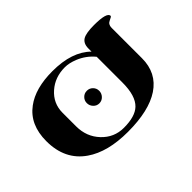

<svg xmlns="http://www.w3.org/2000/svg" viewBox="-186 -860 1028 1028"><g transform="rotate(45 328.0 -346.0)"><path d="M182.1 -497.1Q138.2 -460.9 116.2 -406.7Q101.1 -368.2 101.1 -336.9Q101.1 -261.7 146.5 -210Q193.8 -155.8 265.1 -155.8H367.2Q446.3 -155.8 500.2 -206.8Q554.2 -257.8 554.2 -331.1Q554.2 -417 518.1 -454.6Q477.5 -497.1 377 -497.1ZM585 -331.1Q585 -178.7 522.9 -89.4Q452.1 13.2 311 13.2Q186.5 13.2 124.5 -70.8Q68.8 -145 68.8 -274.9Q68.8 -422.9 143.1 -497.1H119.1Q80.6 -497.1 65.4 -523.4Q51.8 -547.9 51.8 -606.9Q51.8 -705.1 80.1 -705.1Q85 -705.1 94 -684.1Q103 -663.1 128.9 -663.1H358.9Q470.2 -663.1 528.3 -576.2Q585 -491.2 585 -331.1ZM368.7 -331.1Q368.7 -311.5 354.2 -297.9Q339.8 -284.2 320.3 -284.2Q300.8 -284.2 287.1 -297.9Q273.4 -311.5 273.4 -331.1Q273.4 -350.6 287.1 -364.3Q300.8 -377.9 320.3 -377.9Q339.8 -377.9 354.2 -364.3Q368.7 -350.6 368.7 -331.1Z"/></g></svg>

Font: Ezra SIL
Style: Regular
Weight: 400
Designer: Development by SIL's NRSI team. OpenType tables by Ralph Hancock ( hancock@dircon.co.uk )
Foundry: SIL International, Version 2.51: 2007
Version: Version 2.51, 2007